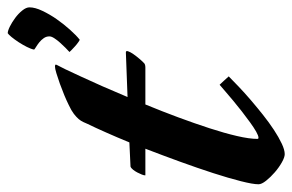

<svg xmlns="http://www.w3.org/2000/svg" viewBox="-206 -588 767 504"><g transform="rotate(-90 178.0 -336.5)"><path d="M24.9 26.9Q16.6 26.9 3.2 19.3Q-10.3 11.7 -22.9 0.7Q-35.6 -10.3 -44.9 -22Q-54.2 -33.7 -54.2 -42Q-54.2 -56.6 -46.1 -88.4Q-38.1 -120.1 -24.9 -160.9Q-11.7 -201.7 5.1 -248Q22 -294.4 39.1 -338.9H-29.8H-30.3Q-30.8 -338.9 -30.8 -339.8Q-30.8 -342.8 -28.6 -348.4Q-26.4 -354 -23.2 -360.1Q-20 -366.2 -15.9 -371.3Q-11.7 -376.5 -7.8 -377.9L55.7 -380.9Q69.3 -414.1 81.8 -442.1Q94.2 -470.2 104 -490.2Q106.4 -495.6 109.1 -501.7Q111.8 -507.8 116.9 -513.9Q122.1 -520 130.6 -526.6Q139.2 -533.2 153.8 -540Q164.6 -545.4 179.9 -551.8Q195.3 -558.1 210.2 -563.5Q225.1 -568.8 237.3 -572.5Q249.5 -576.2 254.9 -576.2Q259.8 -576.2 259.8 -574.2V-573.2Q259.8 -572.8 258.8 -570.8Q255.9 -565.9 248 -549.6Q240.2 -533.2 228.8 -508.5Q217.3 -483.9 203.4 -452.4Q189.5 -420.9 174.8 -385.7L292 -390.1Q296.9 -390.1 294.9 -384.3Q293 -378.4 287.6 -370.6Q282.2 -362.8 275.1 -354.5Q268.1 -346.2 263.2 -341.8Q262.2 -340.8 259.3 -339.8Q256.3 -338.9 252 -338.9H155.3Q137.7 -296.4 121.6 -252.9Q105.5 -209.5 92.8 -170.4Q80.1 -131.3 72.5 -98.6Q64.9 -65.9 64.9 -44.9Q64.9 -42 67.9 -42Q73.2 -42 84 -48.1Q94.7 -54.2 108.2 -64Q121.6 -73.7 136.7 -85.4Q151.9 -97.2 165.5 -108.6Q179.2 -120.1 190.2 -129.6Q201.2 -139.2 207 -144Q211.4 -139.6 217.5 -132.8Q223.6 -126 229 -120.1Q218.3 -109.4 202.1 -94Q186 -78.6 167.2 -62.5Q148.4 -46.4 128.2 -30.3Q107.9 -14.2 88.6 -1.5Q69.3 11.2 52.7 19Q36.1 26.9 24.9 26.9ZM410.2 -643.1Q410.2 -628.4 401.1 -609.4Q392.1 -590.3 379.2 -571.8Q366.2 -553.2 351.6 -536.9Q336.9 -520.5 325.2 -511.2Q323.2 -511.7 318.1 -515.4Q313 -519 307.6 -523.9Q302.2 -528.8 297.9 -533Q293.5 -537.1 293 -538.1Q297.4 -542 304.2 -548.8Q311 -555.7 317.6 -563Q324.2 -570.3 329.1 -577.9Q334 -585.4 334 -590.8Q334 -599.1 329.3 -605.7Q324.7 -612.3 318.6 -617.2Q312.5 -622.1 306.9 -625.5Q301.3 -628.9 299.3 -630.9Q300.8 -639.2 306.4 -650.1Q312 -661.1 318.8 -671.6Q325.7 -682.1 332.3 -690.2Q338.9 -698.2 342.3 -700.2Q348.6 -700.2 359.9 -694.6Q371.1 -689 382.3 -680.7Q393.6 -672.4 401.9 -662.1Q410.2 -651.9 410.2 -643.1Z"/></g></svg>

Font: Yesteryear
Style: Regular
Weight: 400
Designer: Astigmatic (AOETI)
Foundry: Astigmatic (AOETI)
Version: Version 1.000